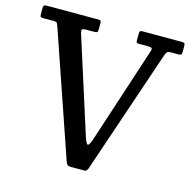

<svg xmlns="http://www.w3.org/2000/svg" viewBox="-110 -858 966 976"><g transform="rotate(15 373.0 -370.0)"><path d="M420 -151.5 587.5 -663.5Q591.5 -676 587.5 -680Q583.5 -684 566 -684H520Q511 -684 508.2 -686.8Q505.5 -689.5 505.5 -698.5V-736.5Q505.5 -750 519 -750H726Q739.5 -750 742.5 -746.2Q745.5 -742.5 745.5 -730V-704Q745.5 -693.5 742.8 -688.8Q740 -684 729 -684H686Q673 -684 668.5 -679Q664 -674 660.5 -665L436.5 -5Q433.5 1 430.5 5.5Q427.5 10 416.5 10H346Q334 10 329.5 5.5Q325 1 321.5 -7L96 -663Q92 -673.5 89.2 -678.8Q86.5 -684 71 -684H17.5Q7.5 -684 3.5 -686.2Q-0.5 -688.5 -0.5 -699.5V-731Q-0.5 -742.5 2.8 -746.2Q6 -750 17 -750H285.5Q300 -750 302 -745.8Q304 -741.5 304 -726.5V-707Q304 -691.5 300.5 -687.8Q297 -684 282.5 -684H244.5Q224 -684 221 -678.5Q218 -673 222.5 -657.5L382.5 -155.5Q394.5 -121 401.8 -121.2Q409 -121.5 420 -151.5Z"/></g></svg>

Font: Besley* Narrow Medium
Style: Regular
Weight: 500
Width: 4
Designer: Owen Earl
Foundry: indestructible type*
Version: Version 3.000; ttfautohint (v1.8.3)